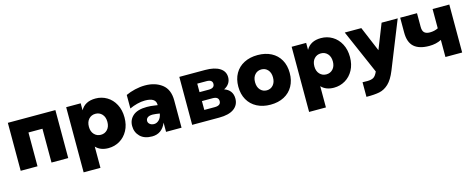

<svg xmlns="http://www.w3.org/2000/svg" viewBox="-34 -1224 5180 2095"><g transform="rotate(-15 2556.0 -177.0)"><path d="M61 -542H598V0H409V-382H251V0H61Z M1306 -270Q1306 -186 1272 -123Q1238 -60 1180 -25.5Q1122 9 1052 9Q961 9 910 -46V194H720V-542H884V-463Q933 -551 1052 -551Q1122 -551 1180 -516.5Q1238 -482 1272 -418Q1306 -354 1306 -270ZM904 -271Q904 -217 934 -185Q964 -153 1009 -153Q1054 -153 1083.5 -185Q1113 -217 1113 -271Q1113 -326 1083.5 -358Q1054 -390 1009 -390Q963 -390 933.5 -358Q904 -326 904 -271Z M1703 -104Q1656 9 1545 9Q1457 9 1409.5 -38.5Q1362 -86 1362 -157Q1362 -228 1413.5 -272.5Q1465 -317 1570 -317Q1613 -317 1656 -310L1690 -305V-311Q1690 -390 1568 -390Q1526 -390 1479.5 -378Q1433 -366 1393 -347V-500Q1440 -522 1497.5 -535.5Q1555 -549 1611 -549Q1726 -549 1802 -490.5Q1878 -432 1878 -308V0H1703ZM1600 -116Q1631 -116 1656 -140.5Q1681 -165 1689 -211L1648 -217Q1627 -220 1610 -220Q1571 -220 1552.5 -205.5Q1534 -191 1534 -168Q1534 -146 1553 -131Q1572 -116 1600 -116Z M1998 -542H2289Q2395 -542 2453.5 -505Q2512 -468 2512 -401Q2512 -362 2492 -332Q2472 -302 2435 -284Q2481 -268 2504.5 -235.5Q2528 -203 2528 -156Q2528 -83 2471 -41.5Q2414 0 2303 0H1998ZM2355 -173Q2355 -223 2288 -223H2168V-123H2286Q2355 -123 2355 -173ZM2338 -373Q2338 -420 2272 -420H2168V-324H2272Q2338 -324 2338 -373Z M2592 -272Q2592 -357 2628 -420Q2664 -483 2730 -517Q2796 -551 2883 -551Q2971 -551 3036.5 -517Q3102 -483 3137.5 -420Q3173 -357 3173 -272Q3173 -187 3137.5 -123.5Q3102 -60 3036.5 -25.5Q2971 9 2883 9Q2796 9 2730 -25.5Q2664 -60 2628 -123.5Q2592 -187 2592 -272ZM2984 -272Q2984 -326 2955.5 -357.5Q2927 -389 2883 -389Q2839 -389 2810 -357.5Q2781 -326 2781 -272Q2781 -217 2810 -185Q2839 -153 2883 -153Q2927 -153 2955.5 -185Q2984 -217 2984 -272Z M3853 -270Q3853 -186 3819 -123Q3785 -60 3727 -25.5Q3669 9 3599 9Q3508 9 3457 -46V194H3267V-542H3431V-463Q3480 -551 3599 -551Q3669 -551 3727 -516.5Q3785 -482 3819 -418Q3853 -354 3853 -270ZM3451 -271Q3451 -217 3481 -185Q3511 -153 3556 -153Q3601 -153 3630.5 -185Q3660 -217 3660 -271Q3660 -326 3630.5 -358Q3601 -390 3556 -390Q3510 -390 3480.5 -358Q3451 -326 3451 -271Z M3967 33Q4012 33 4037.5 18.5Q4063 4 4084 -44L3867 -542H4054L4172 -261L4283 -542H4465L4251 -8Q4213 86 4165.5 130.5Q4118 175 4062 186.5Q4006 198 3914 197V32Z M4859 -193Q4800 -162 4721 -162Q4607 -162 4550 -213Q4493 -264 4493 -374V-542H4683V-387Q4683 -342 4703.5 -322.5Q4724 -303 4765 -303Q4817 -303 4859 -324V-542H5048V0H4859Z"/></g></svg>

Font: Chess Sans ExtraBold
Style: Regular
Weight: 800
Designer: Wolf Bōese
Foundry: Wolf Bōese
Version: Version 7.223